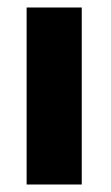

<svg xmlns="http://www.w3.org/2000/svg" viewBox="-20 -492 296 512"><path d="M51 0V-472H198V0Z"/></svg>

Font: Coval
Style: Black
Weight: 1000
Foundry: Context Ltd
Version: Version 001.000